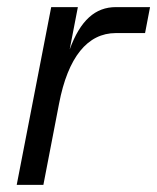

<svg xmlns="http://www.w3.org/2000/svg" viewBox="-20 -520 442 540"><path d="M27 0H102L146 -228C171 -359 226 -427 306 -427H388L402 -500H306C248 -500 206 -463 176 -381L199 -500H124Z"/></svg>

Font: Uncut Sans
Style: Italic
Weight: 400
Italic angle: -11°
Designer: Kasper Nordkvist
Foundry: UNCUT.wtf
Version: Version 1.304;Glyphs 3.2 (3246)